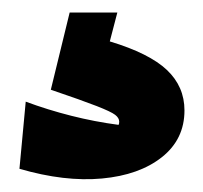

<svg xmlns="http://www.w3.org/2000/svg" viewBox="-20 -38 323 306"><path d="M91 -18H167L155 28Q218 47 246 73.5Q274 100 274 138Q274 184 238 212.5Q202 241 142.5 246.5Q83 252 11 231L21 124Q56 137 93.5 146.5Q131 156 169 161Q170 159 170 156Q170 150 163.5 145Q157 140 134 131Q111 122 61 105Z"/></svg>

Font: Piazzolla SC Black
Style: Regular
Weight: 900
Designer: Juan Pablo del Peral
Foundry: Huerta Tipografica
Version: Version 1.330